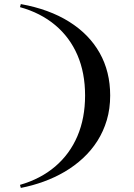

<svg xmlns="http://www.w3.org/2000/svg" viewBox="-20 -835 656 941"><path d="M82 86 78 71Q179 42 250.5 -19Q322 -80 359.5 -168Q397 -256 397 -367Q397 -478 359.5 -565Q322 -652 250.5 -712Q179 -772 78 -800L82 -815Q221 -790 319 -728.5Q417 -667 468.5 -575.5Q520 -484 520 -367Q520 -302 503.5 -246.5Q487 -191 457.5 -144.5Q428 -98 387 -60Q346 -22 297.5 6.5Q249 35 194 55Q139 75 82 86Z"/></svg>

Font: Kalnia Expanded Light
Style: Regular
Weight: 300
Width: 7
Designer: Frida Medrano
Foundry: Frida Medrano
Version: Version 1.105